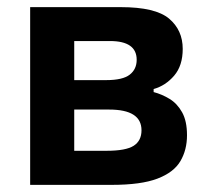

<svg xmlns="http://www.w3.org/2000/svg" viewBox="-20 -518 582 538"><path d="M64.5 0V-498H318.5Q415.5 -498 453.8 -465.8Q492 -433.5 492 -381Q492 -334 468 -306Q444 -278 410.5 -268.5V-260Q433.5 -254 455 -241Q476.5 -228 490.2 -203.5Q504 -179 504 -139Q504 -98 485.5 -66.5Q467 -35 421.2 -17.5Q375.5 0 293.5 0ZM288 -403H188V-293.5H277.5Q324 -293.5 343.5 -308.8Q363 -324 363 -350.5Q363 -403 288 -403ZM188 -95.5H279Q332.5 -95.5 354.5 -109.5Q376.5 -123.5 376.5 -153Q376.5 -211 286 -211H188Z"/></svg>

Font: Heraclito SemiBold
Style: Regular
Weight: 600
Designer: Kostas Bartsokas (font) & Cristiano Sobral (main changes)
Foundry: Kostas Bartsokas (font) & Cristiano Sobral (main changes)
Version: Version 1.00;July 8, 2020;FontCreator 13.0.0.2655 64-bit